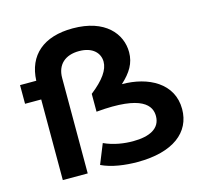

<svg xmlns="http://www.w3.org/2000/svg" viewBox="-115 -936 1145 1076"><g transform="rotate(-15 458.0 -398.0)"><path d="M122.6 0H267.1V-553.7C267.1 -630.9 316.4 -674.8 397 -674.8C477.1 -674.8 515.1 -631.3 515.1 -582C515.1 -535.2 480.5 -484.4 404.3 -424.8V-321.3C677.7 -346.2 719.7 -270.5 719.7 -211.9C719.7 -140.1 656.7 -108.4 559.6 -108.4C511.2 -108.4 449.2 -116.2 392.6 -142.6L346.2 -27.8C404.8 0.5 483.4 10.7 554.2 10.7C761.7 10.7 871.6 -77.6 871.6 -211.9C871.6 -361.3 734.9 -433.6 581.5 -433.6C637.2 -484.4 667 -532.7 667 -596.7C667 -703.6 583.5 -807.1 395.5 -807.1C226.1 -807.1 128.9 -722.7 123 -576.2H28.8V-467.8H122.6Z"/></g></svg>

Font: Krona One
Style: Regular
Weight: 400
Designer: Yvonne Schüttler
Foundry: Yvonne Schüttler
Version: Version 1.002